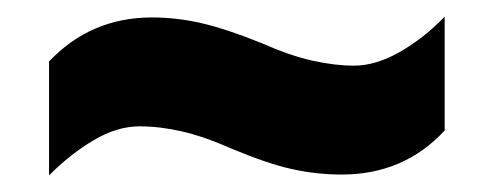

<svg xmlns="http://www.w3.org/2000/svg" viewBox="-20 -468 594 231"><path d="M259 -289Q225 -304 198.5 -310Q172 -316 148 -316Q121 -316 93 -299.5Q65 -283 39 -257V-394Q89 -447 163 -447Q193 -447 223 -440Q253 -433 295 -416Q329 -401 356 -395Q383 -389 406 -389Q432 -389 461 -405.5Q490 -422 515 -448V-311Q466 -258 391 -258Q361 -258 331.5 -264.5Q302 -271 259 -289Z"/></svg>

Font: Noto Sans SemiCondensed Black
Style: Regular
Weight: 900
Width: 4
Designer: Monotype Design Team
Foundry: Monotype Imaging Inc.
Version: Version 2.013; ttfautohint (v1.8.4.7-5d5b)